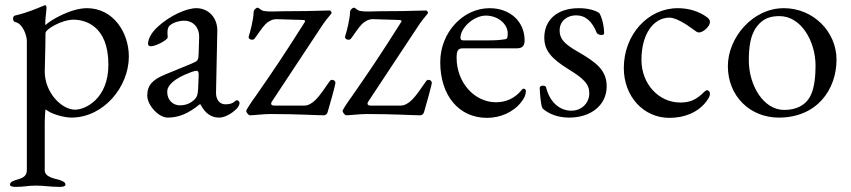

<svg xmlns="http://www.w3.org/2000/svg" viewBox="-20 -446 3327 751"><path d="M40 285C79 285 85 280 120 280C155 280 175 285 214 285C222 285 236 284 236 276C236 266 224 262 213 258C193 252 155 247 155 220V33C155 27 156 -18 159 -18C179 0 231 14 259 14C385 14 484 -106 484 -225C484 -319 423 -414 320 -414C257 -414 177 -367 158 -348C157 -349 157 -353 157 -357C157 -373 162 -405 162 -417C162 -421 159 -426 156 -426C155 -426 155 -425 154 -425C122 -412 89 -397 38 -385C34 -384 31 -379 31 -373C31 -367 34 -361 39 -360C72 -353 85 -302 85 -287V220C85 247 62 252 42 258C31 262 19 266 19 276C19 284 33 285 40 285ZM274 -17C220 -17 155 -85 155 -166C155 -190 158 -259 158 -317C158 -331 220 -369 268 -369C311 -369 404 -347 404 -193C404 -59 313 -17 274 -17Z M636 14C679 14 717 -2 761 -38H764C782 -3 806 14 837 14C858 14 885 0 906 -21C912 -27 917 -37 917 -43C917 -49 912 -54 906 -54C904 -54 902 -53 898 -49C889 -41 878 -38 861 -38C839 -38 824 -57 825 -85L830 -325C831 -376 796 -414 748 -414C708 -414 644 -384 599 -343C574 -321 559 -295 559 -274C559 -269 563 -265 570 -265C590 -265 636 -290 636 -300L635 -318C635 -330 637 -341 645 -347C658 -358 680 -365 700 -365C738 -365 760 -336 759 -301L757 -237C756 -210 755 -208 729 -197L627 -155C578 -135 556 -114 556 -72C556 -35 600 14 636 14ZM683 -34C659 -34 634 -52 634 -87C634 -110 657 -138 728 -164C739 -168 745 -169 748 -169C756 -169 758 -163 757 -148L755 -99C754 -74 749 -65 742 -58C727 -43 709 -34 683 -34Z M957 5C974 5 1009 0 1037 0C1146 0 1217 5 1246 5C1254 5 1260 0 1262 -9C1267 -25 1292 -114 1292 -122C1292 -133 1276 -138 1270 -129C1250 -100 1231 -72 1215 -56C1200 -41 1185 -33 1170 -33H1052C1043 -33 1037 -38 1043 -48L1238 -343C1251 -363 1262 -376 1276 -393C1279 -397 1274 -405 1269 -405C1208 -403 1152 -402 1083 -402C1074 -402 1060 -401 1045 -401C1027 -401 1008 -402 1002 -407C996 -412 990 -416 987 -416C983 -416 972 -408 972 -398C972 -373 959 -322 953 -304C949 -293 967 -286 975 -294C989 -312 1004 -337 1019 -352C1027 -360 1044 -372 1063 -371L1162 -368C1177 -368 1174 -362 1171 -358C1098 -242 1047 -166 980 -70C966 -51 943 -17 943 -12C943 -7 952 5 957 5Z M1334 5C1351 5 1386 0 1414 0C1523 0 1594 5 1623 5C1631 5 1637 0 1639 -9C1644 -25 1669 -114 1669 -122C1669 -133 1653 -138 1647 -129C1627 -100 1608 -72 1592 -56C1577 -41 1562 -33 1547 -33H1429C1420 -33 1414 -38 1420 -48L1615 -343C1628 -363 1639 -376 1653 -393C1656 -397 1651 -405 1646 -405C1585 -403 1529 -402 1460 -402C1451 -402 1437 -401 1422 -401C1404 -401 1385 -402 1379 -407C1373 -412 1367 -416 1364 -416C1360 -416 1349 -408 1349 -398C1349 -373 1336 -322 1330 -304C1326 -293 1344 -286 1352 -294C1366 -312 1381 -337 1396 -352C1404 -360 1421 -372 1440 -371L1539 -368C1554 -368 1551 -362 1548 -358C1475 -242 1424 -166 1357 -70C1343 -51 1320 -17 1320 -12C1320 -7 1329 5 1334 5Z M1885 15C1938 15 1989 -8 2019 -47C2031 -62 2037 -76 2037 -89C2037 -95 2034 -99 2029 -99C2025 -99 2023 -98 2018 -91C1993 -62 1960 -46 1920 -46C1835 -46 1766 -124 1766 -220C1766 -249 1772 -257 1791 -257H2002C2023 -257 2032 -267 2032 -288C2032 -362 1975 -414 1895 -414C1790 -414 1702 -318 1702 -203C1702 -72 1775 15 1885 15ZM1793 -288C1785 -288 1781 -291 1781 -298C1781 -338 1834 -385 1880 -385C1927 -385 1966 -353 1966 -315C1966 -301 1964 -294 1958 -293C1936 -289 1916 -288 1884 -288Z M2206 14C2293 14 2353 -36 2353 -108C2353 -170 2315 -201 2238 -245C2184 -276 2169 -296 2169 -327C2169 -365 2200 -386 2233 -386C2271 -386 2296 -362 2314 -318C2316 -313 2325 -309 2333 -309C2338 -309 2343 -311 2343 -316C2343 -344 2334 -380 2324 -395C2311 -404 2284 -414 2244 -414C2154 -414 2109 -363 2109 -299C2109 -249 2136 -217 2204 -175C2264 -138 2285 -117 2285 -81C2285 -42 2254 -13 2215 -13C2176 -13 2133 -38 2116 -104C2115 -109 2109 -111 2104 -111C2097 -111 2091 -108 2091 -102C2092 -79 2095 -36 2102 -22C2127 1 2165 14 2206 14Z M2598 15C2659 15 2710 -7 2742 -48C2752 -61 2757 -71 2757 -79C2757 -87 2752 -93 2746 -93C2743 -93 2739 -91 2736 -88C2704 -56 2680 -45 2641 -45C2556 -45 2489 -118 2489 -212C2489 -310 2534 -377 2599 -377C2623 -377 2664 -352 2693 -330C2701 -324 2707 -319 2714 -319C2731 -319 2757 -343 2757 -360C2757 -367 2753 -373 2745 -379C2713 -402 2674 -414 2631 -414C2514 -414 2420 -310 2420 -180C2420 -69 2497 15 2598 15Z M3026 14C3176 14 3252 -96 3252 -213C3252 -321 3162 -414 3046 -414C2923 -414 2827 -298 2827 -187C2827 -70 2914 14 3026 14ZM3047 -16C2967 -16 2909 -111 2909 -210C2909 -258 2914 -309 2941 -343C2965 -374 2993 -383 3029 -383C3114 -383 3170 -284 3170 -189C3170 -150 3166 -102 3150 -71C3130 -32 3092 -16 3047 -16Z"/></svg>

Font: Garamond-Math
Style: Regular
Weight: 400
Version: Version 2019-08-16